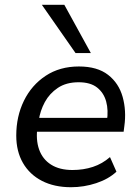

<svg xmlns="http://www.w3.org/2000/svg" viewBox="-20 -774 586 803"><path d="M277 9Q207 9 155.5 -17.5Q104 -44 76 -92.5Q48 -141 48 -207Q48 -287 80 -352.5Q112 -418 171 -457Q230 -496 310 -496Q387 -496 432 -461Q477 -426 493 -368.5Q509 -311 500 -246L497 -223H119L127 -281H445L427 -267Q434 -313 424 -349.5Q414 -386 386 -408Q358 -430 309 -430Q257 -430 222 -406.5Q187 -383 167.5 -347Q148 -311 142 -270L137 -245Q129 -190 143.5 -149Q158 -108 193.5 -85.5Q229 -63 283 -63Q329 -63 368.5 -76Q408 -89 440 -117L467 -56Q434 -25 382.5 -8Q331 9 277 9ZM296 -552 155 -754H249L360 -552Z"/></svg>

Font: Nunito Sans 12pt Medium
Style: Italic
Weight: 500
Italic angle: -9°
Designer: Vernon Adams
Foundry: Vernon Adams
Version: Version 3.101;gftools[0.9.27]